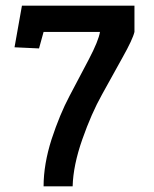

<svg xmlns="http://www.w3.org/2000/svg" viewBox="-20 -654 540 674"><path d="M31 -488 57 -634H452V-542Q446 -516 410 -452L338 -322Q301 -256 269 -165Q237 -74 235 0H133Q133 -77 161 -165Q190 -253 224 -317L292 -446Q326 -511 331 -542H133L117 -484Z"/></svg>

Font: Lekton
Style: Bold
Weight: 700
Designer: Paolo Mazzetti, Luciano Perondi, Raffaele Flato, Elena Papassissa, Emilio Macchia, Michela Povoleri, Tobias Seemiller, R
Version: Version 34.000